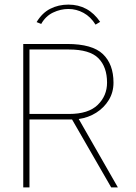

<svg xmlns="http://www.w3.org/2000/svg" viewBox="-20 -814 590 834"><path d="M81 0V-623H272Q381 -623 427 -579Q473 -535 473 -455Q473 -413 452.5 -379.5Q432 -346 398 -324.5Q364 -303 322 -297L492 0H463L293 -295H108V0ZM108 -319H280Q364 -319 404.5 -358.5Q445 -398 445 -455Q445 -523 407.5 -561Q370 -599 279 -599H108ZM159 -710 139 -718Q163 -758 198.5 -776Q234 -794 277 -794Q364 -794 415 -719L395 -707Q374 -741 343 -758Q312 -775 277 -775Q243 -775 210.5 -759.5Q178 -744 159 -710Z"/></svg>

Font: Inconsolata SemiExpanded ExtraLight
Style: Regular
Weight: 200
Width: 6
Monospace: yes
Designer: Raph Levien, Cyreal, Brenton Simpson
Foundry: Raph Levien, Cyreal, Google
Version: Version 3.001; ttfautohint (v1.8.2.53-6de2)